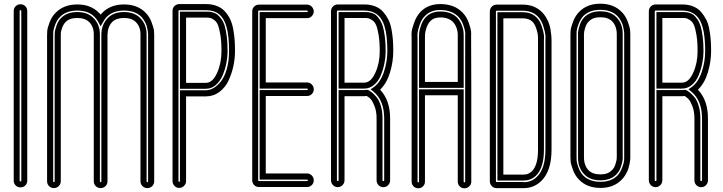

<svg xmlns="http://www.w3.org/2000/svg" viewBox="-20 -817 3903 1036"><path d="M54 158V-758Q54 -773 64.5 -783.5Q75 -794 90.5 -794Q106 -794 116.5 -783.5Q127 -773 127 -758V158Q127 173 116.5 183.5Q106 194 90.5 194Q75 194 64.5 183.5Q54 173 54 158ZM86 -758V158Q86 162 90.5 162Q95 162 95 158V-758Q95 -762 90.5 -762Q86 -762 86 -758Z M397 -793Q470 -793 514 -748Q519 -744 523 -738Q528 -744 532 -748Q576 -793 649 -793Q723 -793 766 -748Q787 -727 798.5 -695.5Q810 -664 811 -650Q812 -636 812 -627V161Q812 177 801 187.5Q790 198 775 198Q760 198 749 187.5Q738 177 738 161V-629Q739 -672 713 -698Q691 -720 649 -720Q607 -720 585 -698Q561 -672 560 -629V-628V-627V161Q560 177 549 187.5Q538 198 523 198Q508 198 497 187.5Q486 177 486 161V-629Q487 -672 461 -698Q439 -720 397 -720Q355 -720 334 -698Q322 -686 315.5 -667.5Q309 -649 308.5 -641Q308 -633 308 -628V161Q308 171 303 179.5Q298 188 289.5 193Q281 198 271 198Q256 198 245 187.5Q234 177 234 161V-627Q234 -637 235 -651Q236 -665 247.5 -696Q259 -727 280 -748Q324 -793 397 -793ZM523 -675 509 -701Q501 -715 490 -726Q457 -760 397 -760Q338 -760 304 -726Q287 -709 277.5 -683Q268 -657 267.5 -645.5Q267 -634 267 -628V-627V161Q267 166 271 166Q275 166 275 161V-628Q275 -635 276 -645.5Q277 -656 285.5 -680.5Q294 -705 310 -720Q341 -752 397 -752Q453 -752 484 -720Q520 -685 519 -628V161Q519 166 523 166Q527 166 527 161V-629Q527 -685 562 -720Q593 -752 649 -752Q705 -752 736 -720Q772 -685 771 -628V161Q771 166 775 166Q779 166 779 161V-628Q779 -631 779 -635Q779 -639 777 -651.5Q775 -664 772 -675.5Q769 -687 761 -701Q753 -715 743 -726Q709 -760 649 -760Q590 -760 556 -726Q545 -715 538 -701Z M911 160V-758Q911 -766 913.5 -772.5Q916 -779 921 -784Q926 -789 933 -792Q940 -795 947 -795H1091Q1125 -795 1151 -784.5Q1177 -774 1194 -755Q1211 -736 1222 -713Q1233 -690 1238.5 -659.5Q1244 -629 1246 -602Q1248 -575 1248 -542Q1248 -502 1239.5 -461.5Q1231 -421 1213.5 -383Q1196 -345 1164 -321Q1132 -297 1091 -297H984V160Q984 175 973 186Q962 197 947 197Q932 197 921.5 186Q911 175 911 160ZM947 -762Q943 -762 943 -758V160Q943 164 947 164Q951 164 951 160V-330H1091Q1111 -330 1131.5 -341.5Q1152 -353 1171.5 -377Q1191 -401 1203.5 -444Q1216 -487 1216 -542Q1216 -621 1203 -669Q1190 -717 1163 -739.5Q1136 -762 1091 -762ZM1091 -338H951V-754H1091Q1103 -754 1110.5 -753.5Q1118 -753 1131.5 -749Q1145 -745 1154 -737.5Q1163 -730 1174.5 -714.5Q1186 -699 1192.5 -677Q1199 -655 1203.5 -620.5Q1208 -586 1208 -542Q1208 -510 1201.5 -476.5Q1195 -443 1181.5 -411Q1168 -379 1144.5 -358.5Q1121 -338 1091 -338ZM984 -370H1091Q1128 -370 1152 -425Q1175 -477 1175 -542Q1175 -593 1169 -629Q1163 -665 1155.5 -683Q1148 -701 1134.5 -710Q1121 -719 1113 -720.5Q1105 -722 1091 -722H984Z M1637 192H1377Q1362 192 1351.5 181.5Q1341 171 1341 156V-756Q1341 -771 1351.5 -781.5Q1362 -792 1377 -792H1637Q1647 -792 1655 -787Q1663 -782 1668 -773.5Q1673 -765 1673 -756Q1673 -741 1662.5 -730Q1652 -719 1637 -719H1414V-372H1637Q1652 -372 1662.5 -361Q1673 -350 1673 -335Q1673 -320 1662.5 -309.5Q1652 -299 1637 -299H1414V119H1637Q1652 119 1662.5 130Q1673 141 1673 156Q1673 171 1662.5 181.5Q1652 192 1637 192ZM1377 -760Q1373 -760 1373 -756V156Q1373 160 1377 160H1637Q1641 160 1641 156Q1641 152 1637 152H1381V-331H1637Q1641 -331 1641 -335Q1641 -339 1637 -339H1381V-752H1637Q1641 -752 1641 -756Q1641 -760 1637 -760Z M2012 156V-178Q2012 -216 2001 -244Q1990 -272 1980 -282.5Q1970 -293 1959 -299Q1952 -298 1945 -298H1839V156Q1839 166 1834 174.5Q1829 183 1820.5 188Q1812 193 1802.5 193Q1793 193 1784.5 188Q1776 183 1771 174.5Q1766 166 1766 156V-756Q1766 -771 1776.5 -782Q1787 -793 1803 -793H1945Q1979 -793 2005 -782.5Q2031 -772 2047.5 -753Q2064 -734 2075.5 -711.5Q2087 -689 2092.5 -658.5Q2098 -628 2100 -601Q2102 -574 2102 -541Q2102 -484 2084.5 -426Q2067 -368 2031 -333Q2085 -276 2085 -178V156Q2085 171 2074.5 182Q2064 193 2048.5 193Q2033 193 2022.5 182Q2012 171 2012 156ZM1964 -332 1969 -330Q1977 -326 1986.5 -318.5Q1996 -311 2010.5 -294.5Q2025 -278 2034.5 -247.5Q2044 -217 2044 -178V156Q2044 160 2048.5 160Q2053 160 2053 156V-178Q2053 -274 1996 -322L1980 -335L1997 -347Q2032 -372 2051 -427.5Q2070 -483 2070 -541Q2070 -658 2040.5 -709Q2011 -760 1945 -760H1803Q1798 -760 1798 -756V156Q1798 160 1802.5 160Q1807 160 1807 156V-331H1945Q1952 -331 1959 -332ZM1945 -339H1807V-752H1945Q1957 -752 1964.5 -751.5Q1972 -751 1986 -747Q2000 -743 2008.5 -735.5Q2017 -728 2028 -712.5Q2039 -697 2045.5 -675.5Q2052 -654 2056.5 -619.5Q2061 -585 2061 -541Q2061 -510 2054.5 -476.5Q2048 -443 2035 -411Q2022 -379 1998.5 -359Q1975 -339 1945 -339ZM1839 -371H1945Q1982 -371 2006 -426Q2029 -477 2029 -541Q2029 -592 2023 -628Q2017 -664 2009.5 -681.5Q2002 -699 1988.5 -708Q1975 -717 1967 -718.5Q1959 -720 1945 -720H1839Z M2361 -755Q2439 -753 2468 -690Q2483 -659 2482 -625V-343H2241V-617Q2241 -626 2241.5 -638.5Q2242 -651 2251.5 -679.5Q2261 -708 2279 -726Q2309 -756 2361 -755ZM2450 -625Q2451 -652 2439 -677Q2418 -721 2360 -723Q2322 -724 2302 -703Q2289 -690 2281.5 -667.5Q2274 -645 2273.5 -634Q2273 -623 2273 -618V-375H2450ZM2522 -624 2523 -338V163Q2523 178 2512 188.5Q2501 199 2486 199Q2471 199 2460.5 188.5Q2450 178 2450 163V-303H2273V163Q2273 178 2262.5 188.5Q2252 199 2237 199Q2222 199 2211.5 188.5Q2201 178 2201 163V-617Q2200 -627 2201 -643Q2202 -659 2214.5 -694.5Q2227 -730 2250 -754Q2293 -797 2362 -795Q2435 -793 2477 -748Q2498 -726 2509 -695Q2520 -664 2521.5 -649Q2523 -634 2522 -624ZM2490 163V-624Q2491 -632 2490 -643.5Q2489 -655 2480 -681.5Q2471 -708 2454 -726Q2420 -761 2361 -763Q2306 -765 2273 -731Q2254 -712 2244 -682Q2234 -652 2233 -638.5Q2232 -625 2233 -617V163Q2233 167 2237 167Q2241 167 2241 163V-335H2482V163Q2482 167 2486 167Q2490 167 2490 163Z M2807 198Q2803 198 2799 198H2660Q2644 198 2633.5 187Q2623 176 2623 161V-755Q2623 -770 2633.5 -781Q2644 -792 2660 -792H2801Q2866 -792 2907 -749Q2924 -731 2935.5 -706Q2947 -681 2950.5 -658Q2954 -635 2955 -623Q2956 -611 2956 -602V-9Q2956 109 2897 163Q2858 198 2807 198ZM2660 -759Q2656 -759 2656 -755V161Q2656 165 2660 165H2801Q2804 166 2807 166Q2846 166 2875 139Q2923 95 2923 -9V-603Q2924 -613 2923 -627.5Q2922 -642 2912 -674.5Q2902 -707 2883 -727Q2852 -759 2801 -759ZM2807 157Q2804 157 2802 157H2801H2664V-751H2801Q2849 -751 2877 -721Q2895 -702 2904.5 -671.5Q2914 -641 2915 -627Q2916 -613 2915 -604V-603V-9Q2915 91 2870 133Q2843 157 2807 157ZM2696 125H2801Q2803 125 2806 125H2807Q2830 125 2848 109Q2883 77 2883 -9V-603Q2883 -604 2883 -605Q2883 -613 2882.5 -624.5Q2882 -636 2874.5 -660.5Q2867 -685 2854 -699Q2835 -718 2801 -718H2696Z M3220 197Q3147 197 3104 152Q3083 131 3071.5 99.5Q3060 68 3059 54Q3058 40 3058 31V-631Q3058 -639 3059 -653Q3060 -667 3071.5 -698.5Q3083 -730 3104 -752Q3147 -797 3219 -797Q3292 -797 3335 -752Q3356 -731 3367.5 -699.5Q3379 -668 3380 -654Q3381 -640 3381 -631V31Q3381 33 3381 36Q3381 39 3380 47.5Q3379 56 3377.5 64.5Q3376 73 3373 84.5Q3370 96 3365 107Q3360 118 3352.5 130Q3345 142 3335 152Q3292 197 3220 197ZM3219 -764Q3161 -764 3127 -730Q3111 -712 3101.5 -686Q3092 -660 3091.5 -649Q3091 -638 3091 -631V32Q3091 39 3091.5 50Q3092 61 3101 86.5Q3110 112 3127 130Q3161 164 3220 164Q3278 164 3312 130Q3328 112 3337.5 86Q3347 60 3347.5 49Q3348 38 3348 31V-632Q3348 -634 3348 -638.5Q3348 -643 3346 -655.5Q3344 -668 3341 -679Q3338 -690 3330 -704.5Q3322 -719 3312 -730Q3278 -764 3219 -764ZM3133 124Q3098 88 3099 32V-631Q3098 -634 3099.5 -647Q3101 -660 3109 -684Q3117 -708 3133 -724Q3164 -756 3219.5 -756Q3275 -756 3306 -724Q3341 -688 3340 -632V31Q3341 34 3339.5 47Q3338 60 3330 84Q3322 108 3306 124Q3275 156 3219.5 156Q3164 156 3133 124ZM3157 -701Q3145 -690 3139 -671.5Q3133 -653 3132 -644.5Q3131 -636 3131 -632V32Q3131 76 3156 102Q3178 124 3220 124Q3261 124 3282 101Q3294 90 3300 71.5Q3306 53 3307 44.5Q3308 36 3308 32V-632Q3308 -676 3283 -702Q3261 -724 3219.5 -724Q3178 -724 3157 -701Z M3727 156V-178Q3727 -216 3716 -244Q3705 -272 3695 -282.5Q3685 -293 3674 -299Q3667 -298 3660 -298H3554V156Q3554 166 3549 174.5Q3544 183 3535.5 188Q3527 193 3517.5 193Q3508 193 3499.5 188Q3491 183 3486 174.5Q3481 166 3481 156V-756Q3481 -771 3491.5 -782Q3502 -793 3518 -793H3660Q3694 -793 3720 -782.5Q3746 -772 3762.5 -753Q3779 -734 3790.5 -711.5Q3802 -689 3807.5 -658.5Q3813 -628 3815 -601Q3817 -574 3817 -541Q3817 -484 3799.5 -426Q3782 -368 3746 -333Q3800 -276 3800 -178V156Q3800 171 3789.5 182Q3779 193 3763.5 193Q3748 193 3737.5 182Q3727 171 3727 156ZM3679 -332 3684 -330Q3692 -326 3701.5 -318.5Q3711 -311 3725.5 -294.5Q3740 -278 3749.5 -247.5Q3759 -217 3759 -178V156Q3759 160 3763.5 160Q3768 160 3768 156V-178Q3768 -274 3711 -322L3695 -335L3712 -347Q3747 -372 3766 -427.5Q3785 -483 3785 -541Q3785 -658 3755.5 -709Q3726 -760 3660 -760H3518Q3513 -760 3513 -756V156Q3513 160 3517.5 160Q3522 160 3522 156V-331H3660Q3667 -331 3674 -332ZM3660 -339H3522V-752H3660Q3672 -752 3679.5 -751.5Q3687 -751 3701 -747Q3715 -743 3723.5 -735.5Q3732 -728 3743 -712.5Q3754 -697 3760.5 -675.5Q3767 -654 3771.5 -619.5Q3776 -585 3776 -541Q3776 -510 3769.5 -476.5Q3763 -443 3750 -411Q3737 -379 3713.5 -359Q3690 -339 3660 -339ZM3554 -371H3660Q3697 -371 3721 -426Q3744 -477 3744 -541Q3744 -592 3738 -628Q3732 -664 3724.5 -681.5Q3717 -699 3703.5 -708Q3690 -717 3682 -718.5Q3674 -720 3660 -720H3554Z"/></svg>

Font: Soda Fountain
Style: Inline
Weight: 400
Version: Version 1.0